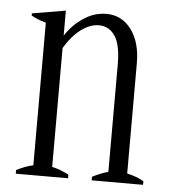

<svg xmlns="http://www.w3.org/2000/svg" viewBox="-45 -598 565 640"><g transform="rotate(5 237.5 -278.5)"><path d="M457 -12C442 -21 423 -28 401 -33C401 -33 401 -402 401 -402C401 -450 390 -487 369 -515C348 -543 320 -557 286 -557C259 -557 233 -549 210 -533C186 -518 166 -497 150 -472C150 -472 150 -556 150 -556C150 -556 38 -537 38 -537C38 -537 38 -530 38 -530C51 -522 67 -516 87 -510C87 -510 87 -33 87 -33C68 -29 50 -22 31 -12C31 -12 31 0 31 0C31 0 206 0 206 0C206 0 206 -12 206 -12C187 -22 169 -29 150 -33C150 -33 150 -431 150 -431C166 -458 185 -480 205 -495C226 -510 245 -517 264 -517C286 -517 304 -508 318 -488C331 -469 338 -437 338 -393C338 -393 338 -33 338 -33C323 -29 305 -22 285 -12C285 -12 285 0 285 0C285 0 457 0 457 0C457 0 457 -12 457 -12Z"/></g></svg>

Font: BUSH 25 TRIRONG 0515 A
Style: Regular
Weight: 400
Designer: Katatrad Team
Foundry: CadsonDemak